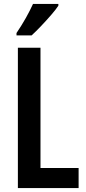

<svg xmlns="http://www.w3.org/2000/svg" viewBox="-20 -1050 436 977"><path d="M71 -93V-807H186V-195H380V-93ZM277 -1021Q264 -1001 240 -973.5Q216 -946 189.5 -918Q163 -890 141 -870H64V-882Q91 -922 112 -959.5Q133 -997 148 -1030H277Z"/></svg>

Font: Noto Sans Kannada UI ExtraCondensed SemiBold
Style: Regular
Weight: 600
Width: 2
Designer: Jelle Bosma - Monotype Design Team
Foundry: Monotype Imaging Inc.
Version: Version 2.005; ttfautohint (v1.8.4.7-5d5b)